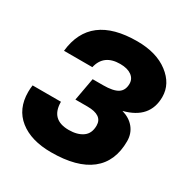

<svg xmlns="http://www.w3.org/2000/svg" viewBox="-167 -860 975 1009"><g transform="rotate(30 320.0 -356.0)"><path d="M278 10Q157 10 86.5 -46Q16 -102 16 -205Q16 -225 19 -246H191Q191 -138 300 -138Q352 -138 384 -160.5Q416 -183 416 -231Q416 -294 324 -294H251L276 -432H339Q401 -432 428.5 -450Q456 -468 456 -508Q456 -538 431 -556Q406 -574 362 -574Q263 -574 243 -486H71Q96 -722 380 -722Q497 -722 568.5 -667.5Q640 -613 640 -534Q640 -403 495 -366Q543 -352 569.5 -319Q596 -286 596 -240Q596 -117 515.5 -53.5Q435 10 278 10Z"/></g></svg>

Font: Creato Display Black
Style: Italic
Weight: 900
Italic angle: -10°
Version: Version 1.000